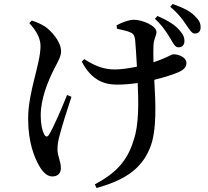

<svg xmlns="http://www.w3.org/2000/svg" viewBox="-20 -859 1040 962"><path d="M833 -667C848 -642 857 -622 873 -622C891 -621 903 -632 904 -650C905 -670 899 -685 879 -708C854 -737 817 -758 769 -779L756 -765C797 -727 817 -693 833 -667ZM912 -736C929 -712 940 -691 956 -691C975 -691 985 -703 985 -720C986 -742 978 -758 955 -780C930 -805 896 -821 845 -839L833 -825C877 -788 896 -759 912 -736ZM127 -743C158 -709 183 -671 183 -629C183 -538 121 -400 121 -265C121 -145 152 -70 178 -25C196 5 217 25 242 25C269 25 285 10 285 -17C285 -52 268 -77 268 -110C268 -136 272 -155 278 -178C288 -218 316 -308 338 -374L316 -383C290 -318 248 -220 226 -185C218 -171 209 -172 201 -186C191 -206 184 -239 184 -281C184 -363 219 -450 253 -517C271 -551 286 -577 286 -602C286 -653 234 -706 207 -725C186 -738 168 -747 139 -756ZM566 -715C591 -709 616 -705 635 -696C648 -690 654 -682 657 -660C660 -632 663 -577 666 -525C627 -517 588 -511 555 -511C502 -511 457 -527 402 -563L390 -550C439 -455 505 -435 566 -435C600 -435 635 -438 670 -443C674 -349 677 -236 650 -158C617 -46 552 13 455 65L464 83C588 48 685 -2 731 -117C768 -204 759 -352 753 -459C806 -472 851 -487 878 -499C905 -512 914 -525 914 -544C914 -570 879 -587 848 -587C841 -587 831 -579 795 -564C782 -559 767 -553 749 -547C748 -578 748 -609 749 -630C750 -664 764 -681 764 -698C764 -730 694 -760 650 -760C627 -760 591 -747 564 -732Z"/></svg>

Font: Noto Serif CJK JP SemiBold
Style: Regular
Weight: 600
Designer: Ryoko NISHIZUKA 西塚涼子 (kana & ideographs); Frank Grießhammer (Latin, Greek & Cyrillic); Wenlong ZHANG 张文龙 (bopomofo); San
Foundry: Adobe
Version: Version 2.001;hotconv 1.1.0;makeotfexe 2.6.0